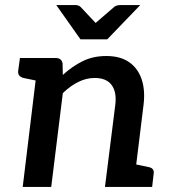

<svg xmlns="http://www.w3.org/2000/svg" viewBox="-20 -741 670 761"><path d="M70 0 132 -511H201Q224 -511 228 -490L229 -444Q266 -478 307.5 -498.5Q349 -519 401 -519Q457 -519 492 -494.5Q527 -470 541.5 -426.5Q556 -383 549 -326L509 0H396L437 -326Q443 -376 422.5 -404Q402 -432 355 -432Q322 -432 290 -416Q258 -400 229 -372L183 0ZM483 0 506 -92 568 -79Q580 -77 585.5 -70.5Q591 -64 589 -52L583 0ZM159 -511 136 -419 73 -432Q62 -435 56.5 -441.5Q51 -448 52 -460L59 -511ZM536 -721 405 -585H299L203 -721H278Q292 -721 300 -713L359 -650L432 -713Q436 -717 443 -719Q450 -721 457 -721Z"/></svg>

Font: Aleo SemiBold
Style: Italic
Weight: 600
Italic angle: -7°
Designer: Alessio Laiso
Foundry: Alessio Laiso
Version: Version 2.001;gftools[0.9.29]